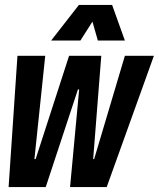

<svg xmlns="http://www.w3.org/2000/svg" viewBox="-20 -761 646 781"><path d="M15 0 51 -534H164L120 -114H125L261 -534H392L359 -114H363L488 -534H606L414 0H265L302 -397H297L166 0ZM188 -596 301 -741H436L488 -596H378L356 -673L307 -596Z"/></svg>

Font: Mona Sans Condensed
Style: Bold Italic
Weight: 700
Width: 3
Italic angle: -11.7°
Designer: Deni Anggara
Foundry: GitHub
Version: Version 1.001; ttfautohint (v1.8.4.7-5d5b);gftools[0.9.31]